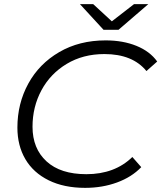

<svg xmlns="http://www.w3.org/2000/svg" viewBox="-20 -901 779 927"><path d="M64 -285Q64 -401 116.5 -497Q169 -593 266 -649.5Q363 -706 490 -706Q574 -706 639 -679.5Q704 -653 739 -604L687 -558Q620 -640 484 -640Q381 -640 302 -592.5Q223 -545 180 -465Q137 -385 137 -289Q137 -184 204.5 -122Q272 -60 397 -60Q534 -60 619 -143L662 -94Q616 -46 545 -20Q474 6 391 6Q289 6 215 -30.5Q141 -67 102.5 -132.5Q64 -198 64 -285ZM696 -881 552 -757H480L366 -881H430L520 -798L627 -881Z"/></svg>

Font: Montserrat Alternates
Style: Italic
Weight: 400
Italic angle: -11.3°
Designer: Julieta Ulanovsky
Foundry: Julieta Ulanovsky
Version: Version 7.200